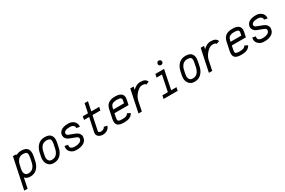

<svg xmlns="http://www.w3.org/2000/svg" viewBox="114 -2114 5519 3719"><g transform="rotate(-30 2874.0 -254.5)"><path d="M148.9 -291 129.9 -200.7Q125.5 -180.2 125.5 -160.6Q125.5 -116.2 147.5 -88.6Q169.4 -61 208.5 -61H218.8Q252.4 -61 279.5 -73.7Q306.6 -86.4 325 -108.6Q343.3 -130.9 355 -157.5Q366.7 -184.1 373.5 -215.8L390.6 -298.8Q399.4 -344.7 399.4 -366.7Q399.4 -402.3 379.9 -420.7Q360.4 -439 312 -439H301.8Q238.8 -439 200.4 -397Q162.1 -355 148.9 -291ZM48.8 187.5H-25.9L117.7 -500H192.4L188.5 -480.5Q237.8 -512.2 301.8 -512.2H312Q471.7 -512.2 471.7 -367.2Q471.7 -329.1 461.9 -284.2L444.8 -201.2Q424.8 -104.5 366 -46.1Q307.1 12.2 218.8 12.2H208.5Q139.2 12.2 95.7 -36.6Z M733.4 12.2Q664.1 12.2 620.6 -36.6Q577.1 -85.4 577.1 -159.2Q577.1 -187.5 583.5 -216.3L600.6 -298.8Q620.6 -395 679.4 -453.6Q738.3 -512.2 826.7 -512.2H836.9Q874.5 -512.2 903.6 -503.2Q932.6 -494.1 950 -479.7Q967.3 -465.3 978.3 -445.6Q989.3 -425.8 993.4 -407Q997.6 -388.2 997.6 -367.2Q997.6 -333.5 986.8 -284.2L969.7 -201.2Q949.7 -104.5 890.9 -46.1Q832 12.2 743.7 12.2ZM924.3 -367.2Q924.3 -407.7 902.1 -423.3Q879.9 -439 836.9 -439H826.7Q793 -439 765.9 -426.3Q738.8 -413.6 720.5 -391.1Q702.1 -368.7 690.2 -342.3Q678.2 -315.9 671.9 -284.2L654.8 -200.7Q650.4 -181.2 650.4 -159.2Q650.4 -115.2 672.9 -88.1Q695.3 -61 733.4 -61H743.7Q808.1 -61 846.2 -104.7Q884.3 -148.4 898.4 -215.8L915.5 -298.8Q924.3 -342.8 924.3 -367.2Z M1361.8 -512.2Q1424.8 -512.2 1473.9 -475.1Q1522.9 -438 1527.3 -374Q1527.3 -356.4 1524.9 -343.8L1452.6 -358.4Q1454.1 -364.3 1454.1 -369.6Q1454.1 -399.4 1426.5 -419.2Q1398.9 -439 1361.8 -439H1351.6Q1281.7 -439 1249 -418.9Q1216.3 -398.9 1216.3 -371.6Q1216.3 -356.4 1225.8 -343Q1235.4 -329.6 1250 -324.2L1386.7 -271.5Q1436 -252.4 1459.7 -220.9Q1483.4 -189.5 1483.4 -155.8Q1483.4 -147.5 1481.9 -140.1L1478 -117.7Q1472.2 -83.5 1449.7 -57.1Q1427.2 -30.8 1395.8 -16.4Q1364.3 -2 1332 5.1Q1299.8 12.2 1268.6 12.2H1241.2Q1172.4 12.2 1124.5 -29.3Q1076.7 -70.8 1076.7 -128.4Q1076.7 -146.5 1081.5 -171.9L1153.8 -157.2Q1149.9 -141.6 1149.9 -128.9Q1149.9 -96.7 1175.5 -78.9Q1201.2 -61 1241.2 -61H1268.6Q1319.3 -61 1359.4 -80.6Q1399.4 -100.1 1405.8 -131.3L1408.7 -146.5Q1410.2 -153.8 1410.2 -157.7Q1410.2 -170.4 1396 -182.6Q1381.8 -194.8 1360.4 -203.1L1223.6 -255.9Q1188 -269.5 1165.3 -300.3Q1142.6 -331.1 1142.6 -369.6Q1142.6 -396 1153.8 -420.2Q1165 -444.3 1188.5 -465.6Q1211.9 -486.8 1253.9 -499.5Q1295.9 -512.2 1351.6 -512.2Z M1842.3 12.2H1832.5Q1770.5 7.8 1739.7 -20.3Q1709 -48.3 1709 -88.9Q1709 -99.1 1711.4 -112.3L1775.9 -418.9H1661.1L1676.3 -492.2H1791.5L1834 -695.8H1909.2L1866.2 -492.2H2043L2027.3 -418.9H1850.6L1783.7 -98.6Q1783.2 -96.7 1783.2 -92.3Q1783.2 -64.5 1832.5 -61H1842.3Q1868.7 -61 1894.3 -75.7Q1919.9 -90.3 1925.3 -113.3L1996.6 -96.7Q1985.8 -49.3 1940.7 -18.6Q1895.5 12.2 1842.3 12.2Z M2411.6 -439H2401.4Q2363.8 -439 2337.2 -431.9Q2310.5 -424.8 2295.2 -410.9Q2279.8 -397 2272 -381.3Q2264.2 -365.7 2259.3 -343.8L2252.4 -310.5H2492.2L2502.4 -358.4Q2506.3 -375.5 2506.3 -388.2Q2506.3 -414.1 2485.4 -426.5Q2464.4 -439 2411.6 -439ZM2308.1 12.2Q2218.8 12.2 2179.7 -16.8Q2140.6 -45.9 2140.6 -106.4Q2140.6 -133.3 2148.4 -171.4L2188 -358.4Q2220.2 -512.2 2401.4 -512.2H2411.6Q2490.2 -512.2 2535.2 -482.2Q2580.1 -452.1 2580.1 -389.2Q2580.1 -369.6 2574.7 -343.8L2551.8 -237.3H2237.3L2220.7 -157.7Q2214.4 -127.4 2214.4 -111.3Q2214.4 -84 2234.4 -72.5Q2254.4 -61 2308.1 -61H2318.4Q2372.1 -61 2402.1 -73.7Q2432.1 -86.4 2446.8 -115.2L2512.2 -82Q2486.3 -31.7 2437.7 -9.8Q2389.2 12.2 2318.4 12.2Z M2712.4 0H2637.7L2742.2 -500H2816.9L2802.7 -433.6Q2883.8 -512.2 2965.8 -512.2H2976.1Q3090.8 -512.2 3116.2 -434.1L3046.9 -409.7Q3045.4 -415 3042.7 -418.9Q3040 -422.9 3033.2 -428Q3026.4 -433.1 3012 -436Q2997.6 -439 2976.1 -439H2965.8Q2928.2 -439 2883.1 -405.5Q2837.9 -372.1 2803.5 -321.3Q2769 -270.5 2758.8 -222.2Z M3438.5 -643.1Q3438.5 -663.6 3452.6 -678.2Q3466.8 -692.9 3487.3 -692.9Q3508.3 -692.9 3523.2 -678.2Q3538.1 -663.6 3538.1 -643.1Q3538.1 -622.6 3523.2 -607.9Q3508.3 -593.3 3487.3 -593.3Q3474.1 -593.3 3462.6 -599.9Q3451.2 -606.4 3444.8 -617.9Q3438.5 -629.4 3438.5 -643.1ZM3514.2 0H3199.2L3214.8 -73.2H3336.4L3408.7 -426.8H3288.6L3303.7 -500H3498.5L3411.1 -73.2H3529.8Z M3882.8 12.2Q3813.5 12.2 3770 -36.6Q3726.6 -85.4 3726.6 -159.2Q3726.6 -187.5 3732.9 -216.3L3750 -298.8Q3770 -395 3828.9 -453.6Q3887.7 -512.2 3976.1 -512.2H3986.3Q4023.9 -512.2 4053 -503.2Q4082 -494.1 4099.4 -479.7Q4116.7 -465.3 4127.7 -445.6Q4138.7 -425.8 4142.8 -407Q4147 -388.2 4147 -367.2Q4147 -333.5 4136.2 -284.2L4119.1 -201.2Q4099.1 -104.5 4040.3 -46.1Q3981.4 12.2 3893.1 12.2ZM4073.7 -367.2Q4073.7 -407.7 4051.5 -423.3Q4029.3 -439 3986.3 -439H3976.1Q3942.4 -439 3915.3 -426.3Q3888.2 -413.6 3869.9 -391.1Q3851.6 -368.7 3839.6 -342.3Q3827.6 -315.9 3821.3 -284.2L3804.2 -200.7Q3799.8 -181.2 3799.8 -159.2Q3799.8 -115.2 3822.3 -88.1Q3844.7 -61 3882.8 -61H3893.1Q3957.5 -61 3995.6 -104.7Q4033.7 -148.4 4047.9 -215.8L4064.9 -298.8Q4073.7 -342.8 4073.7 -367.2Z M4287.1 0H4212.4L4316.9 -500H4391.6L4377.4 -433.6Q4458.5 -512.2 4540.5 -512.2H4550.8Q4665.5 -512.2 4690.9 -434.1L4621.6 -409.7Q4620.1 -415 4617.4 -418.9Q4614.7 -422.9 4607.9 -428Q4601.1 -433.1 4586.7 -436Q4572.3 -439 4550.8 -439H4540.5Q4502.9 -439 4457.8 -405.5Q4412.6 -372.1 4378.2 -321.3Q4343.8 -270.5 4333.5 -222.2Z M5036.1 -439H5025.9Q4988.3 -439 4961.7 -431.9Q4935.1 -424.8 4919.7 -410.9Q4904.3 -397 4896.5 -381.3Q4888.7 -365.7 4883.8 -343.8L4877 -310.5H5116.7L5127 -358.4Q5130.9 -375.5 5130.9 -388.2Q5130.9 -414.1 5109.9 -426.5Q5088.9 -439 5036.1 -439ZM4932.6 12.2Q4843.3 12.2 4804.2 -16.8Q4765.1 -45.9 4765.1 -106.4Q4765.1 -133.3 4772.9 -171.4L4812.5 -358.4Q4844.7 -512.2 5025.9 -512.2H5036.1Q5114.7 -512.2 5159.7 -482.2Q5204.6 -452.1 5204.6 -389.2Q5204.6 -369.6 5199.2 -343.8L5176.3 -237.3H4861.8L4845.2 -157.7Q4838.9 -127.4 4838.9 -111.3Q4838.9 -84 4858.9 -72.5Q4878.9 -61 4932.6 -61H4942.9Q4996.6 -61 5026.6 -73.7Q5056.6 -86.4 5071.3 -115.2L5136.7 -82Q5110.8 -31.7 5062.3 -9.8Q5013.7 12.2 4942.9 12.2Z M5561 -512.2Q5624 -512.2 5673.1 -475.1Q5722.2 -438 5726.6 -374Q5726.6 -356.4 5724.1 -343.8L5651.9 -358.4Q5653.3 -364.3 5653.3 -369.6Q5653.3 -399.4 5625.7 -419.2Q5598.1 -439 5561 -439H5550.8Q5481 -439 5448.2 -418.9Q5415.5 -398.9 5415.5 -371.6Q5415.5 -356.4 5425 -343Q5434.6 -329.6 5449.2 -324.2L5585.9 -271.5Q5635.3 -252.4 5658.9 -220.9Q5682.6 -189.5 5682.6 -155.8Q5682.6 -147.5 5681.2 -140.1L5677.2 -117.7Q5671.4 -83.5 5648.9 -57.1Q5626.5 -30.8 5595 -16.4Q5563.5 -2 5531.2 5.1Q5499 12.2 5467.8 12.2H5440.4Q5371.6 12.2 5323.7 -29.3Q5275.9 -70.8 5275.9 -128.4Q5275.9 -146.5 5280.8 -171.9L5353 -157.2Q5349.1 -141.6 5349.1 -128.9Q5349.1 -96.7 5374.8 -78.9Q5400.4 -61 5440.4 -61H5467.8Q5518.6 -61 5558.6 -80.6Q5598.6 -100.1 5605 -131.3L5607.9 -146.5Q5609.4 -153.8 5609.4 -157.7Q5609.4 -170.4 5595.2 -182.6Q5581.1 -194.8 5559.6 -203.1L5422.9 -255.9Q5387.2 -269.5 5364.5 -300.3Q5341.8 -331.1 5341.8 -369.6Q5341.8 -396 5353 -420.2Q5364.3 -444.3 5387.7 -465.6Q5411.1 -486.8 5453.1 -499.5Q5495.1 -512.2 5550.8 -512.2Z"/></g></svg>

Font: Anka/Coder Condensed
Style: Italic
Weight: 400
Width: 4
Italic angle: -12°
Monospace: yes
Version: Version 001.100